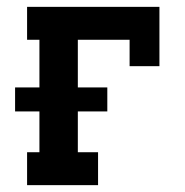

<svg xmlns="http://www.w3.org/2000/svg" viewBox="-20 -540 540 560"><path d="M59 0V-96H95V-215H24V-285H95V-424H59V-520H445V-347H358V-424H207V-285H293V-215H207V-96H266V0Z"/></svg>

Font: Iosevka Gothic
Style: Bold
Weight: 700
Monospace: yes
Designer: Belleve Invis
Foundry: Belleve Invis
Version: Version 15.5.1; ttfautohint (v1.8.4)